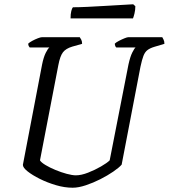

<svg xmlns="http://www.w3.org/2000/svg" viewBox="-20 -878 789 898"><path d="M320 0Q282 0 241.5 -12Q201 -24 166 -41.5Q131 -59 109 -76.5Q87 -94 87 -107L177 -577Q184 -611 194 -631Q204 -651 211 -656H119Q117 -658 114.5 -662.5Q112 -667 112 -674Q118 -680 131 -687Q144 -694 157 -699Q170 -704 176 -704H353Q356 -700 360 -692.5Q364 -685 364 -673L318 -660Q288 -651 274.5 -633.5Q261 -616 253 -574L167 -128Q173 -118 193 -106Q213 -94 239.5 -83Q266 -72 292 -65Q318 -58 335 -58Q360 -58 392 -70.5Q424 -83 452.5 -99.5Q481 -116 493 -128L581 -577Q589 -613 598.5 -632Q608 -651 614 -656H524Q522 -657 519.5 -662Q517 -667 517 -674Q523 -680 536.5 -687Q550 -694 562.5 -699Q575 -704 580 -704H739Q741 -700 745 -692.5Q749 -685 749 -673L702 -659Q682 -653 670 -644Q658 -635 651 -617Q644 -599 637 -566L549 -108Q537 -94 510 -75.5Q483 -57 449.5 -40Q416 -23 381.5 -11.5Q347 0 320 0ZM310 -792Q310 -813 313.5 -826.5Q317 -840 321 -844Q350 -844 390.5 -846Q431 -848 473.5 -850.5Q516 -853 550.5 -855Q585 -857 603 -858L613 -849Q613 -831 609 -815Q605 -799 602 -792Z"/></svg>

Font: Texturina Light
Style: Italic
Weight: 300
Italic angle: -11°
Designer: Guillermo Torres Carreño
Foundry: Omnibus-Type
Version: Version 1.002; ttfautohint (v1.8.3)